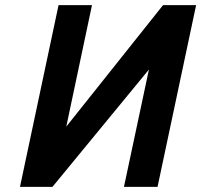

<svg xmlns="http://www.w3.org/2000/svg" viewBox="-20 -731 787 751"><path d="M209 -710.9H339.8L239.3 -235.8L617.7 -710.9H747.1L596.2 0H464.8L562.5 -459L185.1 0H58.1Z"/></svg>

Font: Tuffy
Style: BoldItalic
Weight: 700
Italic angle: -12°
Designer: Thatcher Ulrich, Karoly Barta, Michael Everson
Version: Version 001.271